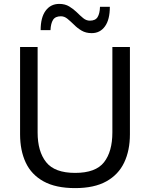

<svg xmlns="http://www.w3.org/2000/svg" viewBox="-20 -954 770 985"><path d="M365.5 11Q266 11 203.5 -23.5Q141 -58 112 -120Q83 -182 83 -265V-713H173V-274Q173 -177 216.8 -122Q260.5 -67 365.5 -67Q471 -67 513.8 -121.8Q556.5 -176.5 556.5 -275V-713H646.5V-265Q646.5 -182 617 -120Q587.5 -58 525.5 -23.5Q463.5 11 365.5 11ZM450.5 -784Q420.5 -784 398.5 -797Q376.5 -810 359.5 -827.5Q342 -844.5 326.2 -857.5Q310.5 -870.5 292.5 -870.5Q263.5 -870.5 252 -852Q240.5 -833.5 239 -799.5H188.5Q188.5 -864.5 214.2 -899.2Q240 -934 284 -934Q313.5 -934 335 -921Q356.5 -908 374 -891Q391 -874 406.8 -861Q422.5 -848 441 -848Q469.5 -848 480.8 -866.5Q492 -885 493 -919H543.5Q543.5 -853.5 518.5 -818.8Q493.5 -784 450.5 -784Z"/></svg>

Font: Heraclito
Style: Regular
Weight: 400
Designer: Kostas Bartsokas (font) & Cristiano Sobral (main changes)
Foundry: Kostas Bartsokas (font) & Cristiano Sobral (main changes)
Version: Version 1.00;July 8, 2020;FontCreator 13.0.0.2655 64-bit